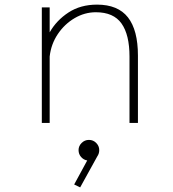

<svg xmlns="http://www.w3.org/2000/svg" viewBox="-20 -532 750 831"><path d="M161 0V-500H195V-392Q224 -443.5 276.2 -477.8Q328.5 -512 400 -512Q490.5 -512 533.8 -456.8Q577 -401.5 577 -291.5V0H540.5V-287Q540.5 -381.5 506 -430.2Q471.5 -479 395 -479Q346.5 -479 303 -453.5Q259.5 -428 230.2 -384.5Q201 -341 195 -287.5V0ZM409.5 117.5Q409.5 133 401 145L327 279L301 266.5L357.5 162.5Q342 160 331 147.5Q320 135 320 117.5Q320 100 333.2 86.8Q346.5 73.5 365 73.5Q383.5 73.5 396.5 86.8Q409.5 100 409.5 117.5Z"/></svg>

Font: League Mono Thin
Style: Regular
Weight: 100
Width: 6
Designer: Tyler Finck
Foundry: The League of Moveable Type / Tyler Finck
Version: Version 2.300;RELEASE